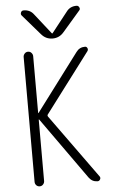

<svg xmlns="http://www.w3.org/2000/svg" viewBox="-62 -997 625 1038"><g transform="rotate(-5 250.0 -477.5)"><path d="M85 -26.4V-704.1Q85 -713.9 92.3 -722.2Q99.6 -730.5 110.8 -730.5Q122.1 -730.5 129.4 -722.2Q136.7 -713.9 136.7 -704.1V-396.5Q136.7 -395.5 137.7 -394.5L139.6 -396.5L372.1 -706.1Q389.6 -730.5 419.9 -730.5Q428.7 -730.5 432.6 -722.2Q436.5 -713.9 431.6 -706.1L188.5 -383.8Q183.6 -377.9 188.5 -371.1L438.5 -24.4Q443.4 -16.6 438.5 -8.3Q433.6 0 424.8 0Q395.5 0 377.9 -24.4L139.6 -359.4Q139.6 -360.4 137.7 -360.4Q136.7 -360.4 136.7 -359.4V-26.4Q136.7 -16.6 129.4 -8.3Q122.1 0 110.8 0Q99.6 0 92.3 -7.8Q85 -15.6 85 -26.4ZM188.5 -819.3 93.8 -928.7Q87.9 -935.5 91.8 -945.3Q95.7 -955.1 106.4 -955.1Q141.6 -955.1 161.1 -928.7L248 -818.4Q249 -817.4 250 -817.4L252 -818.4L338.9 -928.7Q358.4 -955.1 393.6 -955.1Q403.3 -955.1 408.2 -945.3Q413.1 -935.5 406.2 -928.7L311.5 -819.3Q287.1 -790 250 -790Q212.9 -790 188.5 -819.3Z"/></g></svg>

Font: Rounded Mgen+ 1mn light
Style: Regular
Weight: 200
Designer: [Source Han Sans]
Ryoko NISHIZUKA  (kana & ideographs); Paul D. Hunt (Latin, Greek & Cyrillic); Wenlong ZHANG  (bopomofo
Version: Version 1.059.20150602